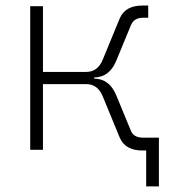

<svg xmlns="http://www.w3.org/2000/svg" viewBox="-20 -540 626 692"><path d="M88.9 0V-517.6H134.8V-280.8H291Q332.5 -280.8 350.6 -325.7L411.1 -472.7Q430.7 -520 493.2 -520H514.2V-476.1H495.6Q463.4 -476.1 452.1 -449.7L398.9 -320.8Q374.5 -261.7 319.3 -260.7V-256.8Q374.5 -255.9 398.9 -196.8L452.1 -67.9Q462.4 -43.9 495.6 -43.9H552.7V131.8H506.8V2.4H493.2Q430.7 2.4 411.1 -44.9L350.6 -191.9Q332.5 -236.8 291 -236.8H134.8V0Z"/></svg>

Font: Cascadia Mono NF ExtraLight
Style: Regular
Weight: 200
Monospace: yes
Designer: Aaron Bell
Foundry: Saja Typeworks
Version: Version 2404.023; ttfautohint (v1.8.4)